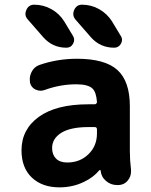

<svg xmlns="http://www.w3.org/2000/svg" viewBox="-20 -806 640 815"><path d="M201.2 -177.7Q201.2 -149.4 217.8 -132.8Q234.4 -116.2 265.6 -116.2Q319.3 -116.2 355.5 -151.4Q391.6 -186.5 391.6 -239.3V-256.8Q391.6 -266.6 381.8 -266.6H355.5Q279.3 -266.6 240.2 -242.2Q201.2 -217.8 201.2 -177.7ZM306.6 -556.6Q425.8 -556.6 478.5 -508.8Q531.2 -460.9 531.2 -355.5V-165Q531.2 -126 536.1 -85.9Q536.1 -81.1 536.1 -77.1Q536.1 -56.6 522.5 -40Q506.8 -20.5 480.5 -20.5H476.6Q450.2 -20.5 429.7 -38.1Q409.2 -55.7 407.2 -82Q406.2 -84 404.8 -84.5Q403.3 -85 401.4 -83Q376 -52.7 336.9 -34.2Q289.1 -10.7 232.4 -10.7Q159.2 -10.7 115.2 -52.2Q71.3 -93.8 71.3 -168Q71.3 -256.8 145 -310.1Q218.8 -363.3 355.5 -363.3H381.8Q385.7 -363.3 388.7 -366.2Q391.6 -369.1 391.6 -373Q388.7 -414.1 373 -429.7Q354.5 -448.2 303.7 -448.2Q235.4 -448.2 168.9 -423.8Q160.2 -420.9 152.3 -420.9Q141.6 -420.9 130.9 -425.8Q112.3 -434.6 107.4 -455.1Q106.4 -462.9 106.4 -469.7Q106.4 -485.4 114.3 -501Q125 -522.5 147.5 -530.3Q223.6 -556.6 306.6 -556.6ZM328.1 -786.1Q367.2 -786.1 400.9 -767.1Q434.6 -748 455.1 -715.8L492.2 -654.3Q498 -645.5 498 -636.7Q498 -628.9 493.2 -620.1Q483.4 -603.5 464.8 -603.5Q405.3 -603.5 366.2 -647.5L299.8 -723.6Q291 -734.4 291 -747.1Q291 -754.9 294.9 -763.7Q304.7 -786.1 328.1 -786.1ZM125 -786.1Q164.1 -786.1 198.2 -767.1Q232.4 -748 252.9 -714.8L290 -653.3Q294.9 -645.5 294.9 -636.7Q294.9 -628.9 290 -620.1Q281.2 -603.5 261.7 -603.5Q203.1 -603.5 164.1 -647.5L97.7 -723.6Q87.9 -734.4 87.9 -747.1Q87.9 -754.9 91.8 -763.7Q101.6 -786.1 125 -786.1Z"/></svg>

Font: Gen Jyuu GothicX Bold
Style: Bold
Weight: 700
Designer: Ryoko NISHIZUKA (kana &amp; ideographs); Paul D. Hunt (Latin, Greek &amp; Cyrillic); Wenlong ZHANG (bopomofo); Sandoll C
Version: Version 1.058.20140828